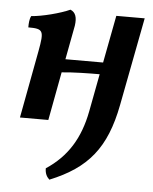

<svg xmlns="http://www.w3.org/2000/svg" viewBox="-52 -511 639 802"><g transform="rotate(5 267.5 -109.5)"><path d="M404 -458 366 -259H208L235 -402C240 -437 233 -458 211 -467C172 -449 95 -429 50 -426C43 -413 42 -395 42 -378C106 -378 109 -370 93 -283L40 0H159L197 -203C243 -208 312 -209 356 -209L326 -51C304 64 254 144 166 202C166 223 173 237 185 248C343 184 417 94 452 -88L523 -458Z"/></g></svg>

Font: Vollkorn Semibold
Style: Italic
Weight: 600
Italic angle: -11°
Designer: Friedrich Althausen
Foundry: Friedrich Althausen
Version: Version 4.015;PS 004.015;hotconv 1.0.88;makeotf.lib2.5.64775